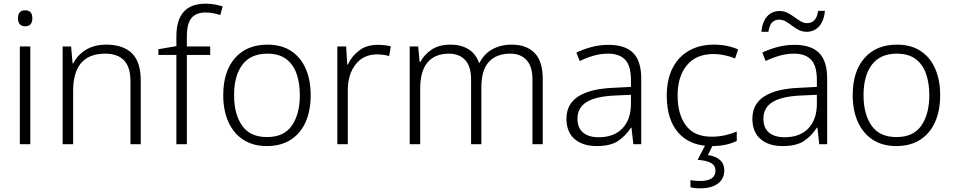

<svg xmlns="http://www.w3.org/2000/svg" viewBox="-20 -785 5194 1045"><path d="M117 -729Q156 -729 156 -686Q156 -642 117 -642Q78 -642 78 -686Q78 -729 117 -729ZM145 -532V0H88V-532Z M559 -542Q650 -542 698 -495Q746 -448 746 -348V0H690V-344Q690 -420 655 -456.5Q620 -493 553 -493Q378 -493 378 -290V0H321V-532H367L375 -440H379Q400 -484 446 -513Q492 -542 559 -542Z M1124 -486H997V0H940V-486H842V-517L940 -534V-587Q940 -765 1099 -765Q1127 -765 1150 -760.5Q1173 -756 1192 -750L1179 -703Q1161 -709 1140.5 -713Q1120 -717 1100 -717Q1046 -717 1021.5 -686Q997 -655 997 -587V-532H1124Z M1671 -267Q1671 -183 1643.5 -121Q1616 -59 1562.5 -24.5Q1509 10 1432 10Q1358 10 1305 -24Q1252 -58 1223.5 -120.5Q1195 -183 1195 -267Q1195 -396 1259 -469Q1323 -542 1436 -542Q1512 -542 1564.5 -507.5Q1617 -473 1644 -411Q1671 -349 1671 -267ZM1254 -267Q1254 -164 1297.5 -101.5Q1341 -39 1433 -39Q1526 -39 1569 -102Q1612 -165 1612 -267Q1612 -333 1594 -384Q1576 -435 1537 -464Q1498 -493 1435 -493Q1345 -493 1299.5 -433Q1254 -373 1254 -267Z M2035 -541Q2074 -541 2107 -533L2098 -480Q2066 -489 2032 -489Q1959 -489 1916 -435Q1873 -381 1873 -292V0H1816V-532H1864L1870 -433H1873Q1893 -478 1934 -509.5Q1975 -541 2035 -541Z M2766 -542Q2845 -542 2889.5 -497Q2934 -452 2934 -355V0H2878V-353Q2878 -424 2845.5 -458.5Q2813 -493 2758 -493Q2682 -493 2641 -448.5Q2600 -404 2600 -311V0H2544V-353Q2544 -424 2511.5 -458.5Q2479 -493 2424 -493Q2348 -493 2307.5 -446Q2267 -399 2267 -302V0H2210V-532H2256L2264 -448H2268Q2288 -487 2328.5 -514.5Q2369 -542 2432 -542Q2490 -542 2530 -517Q2570 -492 2587 -443H2590Q2613 -490 2658.5 -516Q2704 -542 2766 -542Z M3292 -541Q3382 -541 3426 -497Q3470 -453 3470 -358V0H3427L3417 -90H3414Q3385 -45 3343.5 -17.5Q3302 10 3228 10Q3151 10 3107 -28.5Q3063 -67 3063 -139Q3063 -219 3128 -260.5Q3193 -302 3317 -307L3414 -312V-349Q3414 -427 3382.5 -460Q3351 -493 3290 -493Q3249 -493 3211 -482Q3173 -471 3135 -453L3117 -499Q3155 -517 3199.5 -529Q3244 -541 3292 -541ZM3324 -265Q3222 -260 3172.5 -229.5Q3123 -199 3123 -139Q3123 -89 3153.5 -63.5Q3184 -38 3238 -38Q3321 -38 3367 -85.5Q3413 -133 3414 -217V-269Z M3853 10Q3736 10 3672.5 -62Q3609 -134 3609 -263Q3609 -353 3641 -415Q3673 -477 3730.5 -509.5Q3788 -542 3865 -542Q3903 -542 3937 -535Q3971 -528 3997 -516L3981 -467Q3954 -478 3923 -484.5Q3892 -491 3864 -491Q3769 -491 3718.5 -430Q3668 -369 3668 -264Q3668 -164 3713 -102.5Q3758 -41 3853 -41Q3892 -41 3927 -49Q3962 -57 3990 -69V-18Q3964 -5 3930.5 2.5Q3897 10 3853 10ZM3922 142Q3922 188 3887.5 214Q3853 240 3792 240Q3758 240 3738 234V195Q3758 200 3793 200Q3830 200 3852 186.5Q3874 173 3874 143Q3874 115 3848.5 101.5Q3823 88 3777 85L3821 0H3862L3833 59Q3872 64 3897 84.5Q3922 105 3922 142Z M4304 -541Q4394 -541 4438 -497Q4482 -453 4482 -358V0H4439L4429 -90H4426Q4397 -45 4355.5 -17.5Q4314 10 4240 10Q4163 10 4119 -28.5Q4075 -67 4075 -139Q4075 -219 4140 -260.5Q4205 -302 4329 -307L4426 -312V-349Q4426 -427 4394.5 -460Q4363 -493 4302 -493Q4261 -493 4223 -482Q4185 -471 4147 -453L4129 -499Q4167 -517 4211.5 -529Q4256 -541 4304 -541ZM4336 -265Q4234 -260 4184.5 -229.5Q4135 -199 4135 -139Q4135 -89 4165.5 -63.5Q4196 -38 4250 -38Q4333 -38 4379 -85.5Q4425 -133 4426 -217V-269ZM4124 -612Q4129 -666 4155 -695.5Q4181 -725 4224 -725Q4247 -725 4266.5 -715Q4286 -705 4303.5 -692Q4321 -679 4338 -669Q4355 -659 4373 -659Q4395 -659 4411 -673.5Q4427 -688 4433 -726H4470Q4465 -672 4438.5 -642Q4412 -612 4370 -612Q4347 -612 4327.5 -622Q4308 -632 4291 -645Q4274 -658 4257 -668Q4240 -678 4221 -678Q4198 -678 4183 -663.5Q4168 -649 4162 -612Z M5097 -267Q5097 -183 5069.5 -121Q5042 -59 4988.5 -24.5Q4935 10 4858 10Q4784 10 4731 -24Q4678 -58 4649.5 -120.5Q4621 -183 4621 -267Q4621 -396 4685 -469Q4749 -542 4862 -542Q4938 -542 4990.5 -507.5Q5043 -473 5070 -411Q5097 -349 5097 -267ZM4680 -267Q4680 -164 4723.5 -101.5Q4767 -39 4859 -39Q4952 -39 4995 -102Q5038 -165 5038 -267Q5038 -333 5020 -384Q5002 -435 4963 -464Q4924 -493 4861 -493Q4771 -493 4725.5 -433Q4680 -373 4680 -267Z"/></svg>

Font: Noto Sans Lao Light
Style: Regular
Weight: 300
Designer: Monotype Design Team
Foundry: Monotype Imaging Inc.
Version: Version 2.003; ttfautohint (v1.8.4.7-5d5b)